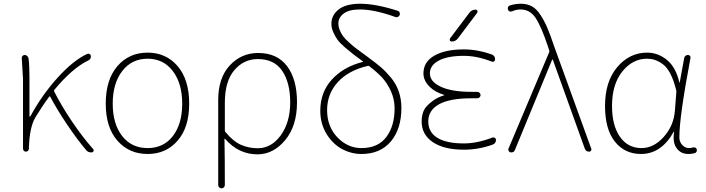

<svg xmlns="http://www.w3.org/2000/svg" viewBox="-20 -827 3848 1047"><path d="M488.3 -13.7Q491.2 -10.7 491.2 -6.8Q491.2 -5.9 490.2 -3.9Q488.3 2 482.4 3.9Q478.5 3.9 475.6 3.9Q460.9 3.9 451.2 -6.8Q402.3 -64.5 347.2 -146Q292 -227.5 253.9 -299.8Q252.9 -301.8 251.5 -301.8Q250 -301.8 249 -300.8Q211.9 -251 173.8 -188.5Q141.6 -135.7 137.7 -24.4V-16.6Q137.7 -9.8 132.8 -4.9Q127.9 0 121.1 0Q114.3 0 109.9 -4.9Q105.5 -9.8 105.5 -16.6V-396.5L98.6 -511.7Q98.6 -517.6 102.5 -521.5Q107.4 -527.3 114.3 -527.3Q122.1 -527.3 127.9 -522Q133.8 -516.6 135.7 -508.8Q140.6 -469.7 140.6 -409.2V-193.4Q140.6 -191.4 142.6 -191.4Q144.5 -191.4 145.5 -192.4Q209 -309.6 294.9 -404.3Q380.9 -499 456.1 -533.2Q459 -534.2 461.9 -534.2Q464.8 -534.2 468.8 -532.2Q475.6 -528.3 475.6 -518.6Q475.6 -503.9 460.9 -497.1Q374 -455.1 275.4 -335.9Q273.4 -332 275.4 -328.1Q314.5 -251 371.6 -166Q428.7 -81.1 488.3 -13.7Z M785.2 12.7Q683.6 12.7 620.1 -60.1Q556.6 -132.8 556.6 -261.7Q556.6 -392.6 620.1 -466.3Q683.6 -540 785.2 -540Q885.7 -540 948.7 -466.3Q1011.7 -392.6 1011.7 -261.7Q1011.7 -132.8 948.7 -60.1Q885.7 12.7 785.2 12.7ZM785.2 -19.5Q872.1 -19.5 922.9 -85.4Q973.6 -151.4 973.6 -261.7Q973.6 -372.1 922.4 -439.5Q871.1 -506.8 785.2 -506.8Q698.2 -506.8 646.5 -439.5Q594.7 -372.1 594.7 -261.7Q594.7 -151.4 646 -85.4Q697.3 -19.5 785.2 -19.5Z M1169.9 181.6V-281.2Q1169.9 -402.3 1232.9 -470.2Q1295.9 -538.1 1387.7 -538.1Q1491.2 -538.1 1545.4 -466.3Q1599.6 -394.5 1599.6 -269.5Q1599.6 -140.6 1535.2 -63Q1470.7 14.6 1383.8 14.6Q1280.3 14.6 1207 -70.3Q1206.1 -70.3 1205.1 -70.3Q1204.1 -70.3 1204.1 -69.3Q1206.1 34.2 1206.1 181.6Q1206.1 189.5 1200.7 194.8Q1195.3 200.2 1188 200.2Q1180.7 200.2 1175.3 194.8Q1169.9 189.5 1169.9 181.6ZM1385.7 -18.6Q1460 -18.6 1511.2 -89.4Q1562.5 -160.2 1562.5 -269.5Q1562.5 -376 1519 -440.4Q1475.6 -504.9 1385.7 -504.9Q1309.6 -504.9 1257.8 -444.3Q1206.1 -383.8 1206.1 -266.6V-115.2Q1206.1 -111.3 1209 -107.4Q1252 -55.7 1294.4 -37.1Q1336.9 -18.6 1385.7 -18.6Z M1951.2 -19.5Q2041 -19.5 2086.4 -79.6Q2131.8 -139.6 2131.8 -235.4Q2131.8 -286.1 2111.3 -330.6Q2090.8 -375 2063.5 -404.3Q2036.1 -433.6 1994.1 -465.8Q1990.2 -468.8 1986.3 -467.8Q1880.9 -443.4 1822.3 -379.4Q1763.7 -315.4 1763.7 -226.6Q1763.7 -136.7 1819.8 -78.1Q1876 -19.5 1951.2 -19.5ZM2147.5 -768.6Q2155.3 -766.6 2158.7 -759.8Q2162.1 -752.9 2159.7 -745.6Q2157.2 -738.3 2149.9 -734.9Q2142.6 -731.4 2135.7 -734.4Q2021.5 -775.4 1942.4 -775.4Q1883.8 -775.4 1854.5 -753.4Q1825.2 -731.4 1825.2 -699.2Q1825.2 -679.7 1833.5 -660.6Q1841.8 -641.6 1852.1 -627.9Q1862.3 -614.3 1884.3 -594.7Q1906.2 -575.2 1921.4 -563.5Q1936.5 -551.8 1967.8 -529.3Q1982.4 -518.6 1990.2 -512.7Q2030.3 -483.4 2056.6 -460.9Q2083 -438.5 2111.8 -403.8Q2140.6 -369.1 2154.8 -327.6Q2168.9 -286.1 2168.9 -238.3Q2168.9 -124 2111.3 -55.7Q2053.7 12.7 1951.2 12.7Q1895.5 12.7 1844.7 -14.6Q1793.9 -42 1760.3 -97.2Q1726.6 -152.3 1726.6 -223.6Q1726.6 -324.2 1790 -393.6Q1853.5 -462.9 1958 -489.3Q1959 -489.3 1959.5 -490.7Q1960 -492.2 1959 -492.2Q1921.9 -519.5 1905.3 -532.2Q1888.7 -544.9 1860.8 -568.8Q1833 -592.8 1820.8 -609.9Q1808.6 -627 1797.9 -650.4Q1787.1 -673.8 1787.1 -697.3Q1787.1 -744.1 1826.7 -775.4Q1866.2 -806.6 1944.3 -806.6Q2028.3 -806.6 2147.5 -768.6Z M2477.5 -618.2Q2464.8 -600.6 2443.4 -600.6Q2436.5 -600.6 2433.6 -606.4Q2430.7 -612.3 2434.6 -618.2L2539.1 -756.8Q2551.8 -774.4 2573.2 -774.4Q2580.1 -774.4 2583 -768.6Q2585.9 -762.7 2582 -756.8ZM2509.8 -44.9Q2582 -44.9 2666 -77.1Q2672.9 -79.1 2678.7 -75.2Q2684.6 -71.3 2684.6 -64.5Q2684.6 -44.9 2666 -38.1Q2588.9 -10.7 2509.8 -10.7Q2401.4 -10.7 2340.3 -51.8Q2279.3 -92.8 2279.3 -165Q2279.3 -195.3 2289.6 -221.2Q2299.8 -247.1 2337.9 -275.4Q2364.3 -295.9 2402.3 -307.6Q2403.3 -307.6 2403.3 -308.6Q2403.3 -309.6 2402.3 -309.6Q2353.5 -324.2 2325.2 -351.6Q2289.1 -385.7 2289.1 -426.8Q2289.1 -489.3 2348.1 -523.4Q2407.2 -557.6 2509.8 -557.6Q2584 -557.6 2661.1 -530.3Q2679.7 -523.4 2679.7 -503.9Q2679.7 -496.1 2673.8 -492.2Q2668 -488.3 2661.1 -491.2Q2581.1 -522.5 2509.8 -522.5Q2420.9 -522.5 2372.6 -496.6Q2324.2 -470.7 2324.2 -426.8Q2324.2 -381.8 2383.8 -354Q2443.4 -326.2 2548.8 -326.2H2583Q2589.8 -326.2 2595.2 -320.8Q2600.6 -315.4 2600.6 -308.6Q2600.6 -301.8 2595.2 -296.4Q2589.8 -291 2583 -291H2548.8Q2432.6 -291 2374 -258.3Q2315.4 -225.6 2315.4 -165Q2315.4 -106.4 2364.7 -75.7Q2414.1 -44.9 2509.8 -44.9Z M2788.1 -9.8Q2783.2 3.9 2769.5 3.9Q2766.6 3.9 2763.7 3.9Q2756.8 2 2753.4 -4.4Q2750 -10.7 2752.9 -16.6L2974.6 -542Q2976.6 -545.9 2975.6 -549.8L2967.8 -574.2Q2931.6 -682.6 2900.9 -729Q2870.1 -775.4 2818.4 -775.4Q2794.9 -775.4 2773.4 -765.6Q2766.6 -762.7 2759.8 -764.6Q2752.9 -766.6 2751 -773.4Q2749 -777.3 2749 -780.3Q2749 -784.2 2750 -787.1Q2752.9 -794.9 2759.8 -796.9Q2789.1 -806.6 2821.3 -806.6Q2854.5 -806.6 2880.4 -792.5Q2906.2 -778.3 2927.7 -745.1Q2949.2 -711.9 2965.3 -673.8Q2981.4 -635.7 3002 -574.2L3204.1 -16.6Q3205.1 -14.6 3205.1 -12.7Q3205.1 -8.8 3203.1 -5.9Q3199.2 0 3192.4 0Q3174.8 0 3168.9 -16.6L2995.1 -500Q2994.1 -502 2992.2 -502Q2990.2 -502 2990.2 -500Z M3475.6 12.7Q3386.7 12.7 3333 -54.7Q3279.3 -122.1 3279.3 -249Q3279.3 -382.8 3346.2 -461.4Q3413.1 -540 3508.8 -540Q3568.4 -540 3617.2 -500Q3666 -460 3684.6 -377Q3684.6 -376 3685.5 -376Q3686.5 -376 3686.5 -377L3710.9 -509.8Q3711.9 -517.6 3717.8 -522.5Q3723.6 -527.3 3731.4 -527.3Q3738.3 -527.3 3742.7 -522Q3747.1 -516.6 3745.1 -509.8Q3684.6 -190.4 3684.6 -79.1Q3684.6 -61.5 3691.9 -48.3Q3699.2 -35.2 3711.4 -27.3Q3723.6 -19.5 3737.3 -19.5Q3748 -19.5 3760.7 -23.4Q3766.6 -24.4 3772.5 -21.5Q3778.3 -18.6 3779.3 -12.7Q3780.3 -10.7 3780.3 -7.8Q3780.3 -3.9 3778.3 0Q3775.4 5.9 3769.5 7.8Q3752.9 12.7 3734.4 12.7Q3692.4 12.7 3669.9 -18.6Q3653.3 -41 3653.3 -75.2Q3653.3 -89.8 3656.2 -107.4Q3656.2 -109.4 3654.8 -109.4Q3653.3 -109.4 3653.3 -107.4Q3585.9 12.7 3475.6 12.7ZM3478.5 -19.5Q3544.9 -19.5 3599.1 -80.1Q3653.3 -140.6 3660.2 -221.7L3668 -323.2Q3668.9 -328.1 3668 -332Q3655.3 -386.7 3636.2 -423.8Q3617.2 -460.9 3593.8 -477.5Q3570.3 -494.1 3550.3 -500.5Q3530.3 -506.8 3507.8 -506.8Q3429.7 -506.8 3373.5 -437Q3317.4 -367.2 3317.4 -249Q3317.4 -143.6 3360.4 -81.5Q3403.3 -19.5 3478.5 -19.5Z"/></svg>

Font: Gen Jyuu Gothic ExtraLight
Style: Regular
Weight: 100
Designer: [Source Han Sans]
Ryoko NISHIZUKA  (kana & ideographs); Paul D. Hunt (Latin, Greek & Cyrillic); Wenlong ZHANG  (bopomofo
Version: Version 1.002.20150607